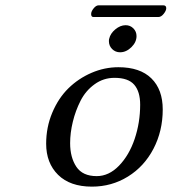

<svg xmlns="http://www.w3.org/2000/svg" viewBox="-20 -693 646 723"><path d="M425.8 -439.9Q507.3 -439.9 550 -397.9Q592.8 -356 592.8 -280.8Q592.8 -199.7 557.9 -132.8Q522.9 -65.9 461.7 -28.1Q400.4 9.8 326.2 9.8Q243.7 9.8 198.7 -34.7Q153.8 -79.1 153.8 -151.9Q153.8 -213.9 176.8 -268.6Q199.7 -323.2 237.5 -360.4Q275.4 -397.5 324.5 -418.7Q373.5 -439.9 425.8 -439.9ZM411.1 -399.9Q369.6 -399.9 336.2 -375.7Q302.7 -351.6 283.4 -313.7Q264.2 -275.9 254.2 -234.4Q244.1 -192.9 244.1 -153.8Q244.1 -100.1 267.6 -64.9Q291 -29.8 344.2 -29.8Q390.1 -29.8 428.2 -69.1Q466.3 -108.4 487.1 -169.9Q507.8 -231.4 507.8 -298.8Q507.8 -348.1 485.4 -374Q462.9 -399.9 411.1 -399.9ZM576.2 -628.9H332Q323.2 -628.9 323.2 -640.1Q323.2 -649.9 332.5 -661.4Q341.8 -672.9 351.1 -672.9H595.2Q606 -672.9 606 -662.1Q606 -652.8 596.4 -640.9Q586.9 -628.9 576.2 -628.9ZM391.1 -546.9Q395.5 -566.9 414.3 -582.5Q433.1 -598.1 453.1 -598.1Q470.2 -598.1 482.2 -586.2Q494.1 -574.2 494.1 -557.1Q494.1 -534.2 474.6 -515.1Q455.1 -496.1 432.1 -496.1Q414.6 -496.1 402.3 -508.3Q390.1 -520.5 390.1 -538.1Q390.1 -543.9 391.1 -546.9Z"/></svg>

Font: Linear Smooth
Style: Italic
Weight: 400
Designer: Philipp H. Poll, Flanker
Foundry: Philipp H. Poll, reworked by Flanker
Version: Version 1.061 | FøM Fix